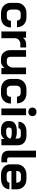

<svg xmlns="http://www.w3.org/2000/svg" viewBox="1544 -2294 758 3887"><g transform="rotate(90 1923.5 -351.0)"><path d="M38 -191V-308Q38 -367 64.5 -412Q91 -457 139 -482Q187 -507 250 -507H329Q389 -507 435 -483Q481 -459 506 -415.5Q531 -372 531 -315H396Q396 -349 377.5 -369.5Q359 -390 329 -390H252Q217 -390 195.5 -364.5Q174 -339 174 -298V-201Q174 -160 196 -134.5Q218 -109 253 -109H330Q362 -109 381.5 -132Q401 -155 401 -193H536Q536 -102 479.5 -47Q423 8 330 8H251Q188 8 139.5 -17Q91 -42 64.5 -87Q38 -132 38 -191Z M618 -499H744V-435Q763 -464 798.5 -482.5Q834 -501 873 -501H941V-383H873Q820 -383 787 -351Q754 -319 754 -269V0H618Z M995 -186V-499H1131V-184Q1131 -151 1147.5 -130.5Q1164 -110 1191 -110H1249Q1282 -110 1309 -137.5Q1336 -165 1347 -210V-499H1483V0H1357V-64Q1334 -32 1300.5 -12Q1267 8 1236 8H1170Q1091 8 1043 -45.5Q995 -99 995 -186Z M1579 -191V-308Q1579 -367 1605.5 -412Q1632 -457 1680 -482Q1728 -507 1791 -507H1870Q1930 -507 1976 -483Q2022 -459 2047 -415.5Q2072 -372 2072 -315H1937Q1937 -349 1918.5 -369.5Q1900 -390 1870 -390H1793Q1758 -390 1736.5 -364.5Q1715 -339 1715 -298V-201Q1715 -160 1737 -134.5Q1759 -109 1794 -109H1871Q1903 -109 1922.5 -132Q1942 -155 1942 -193H2077Q2077 -102 2020.5 -47Q1964 8 1871 8H1792Q1729 8 1680.5 -17Q1632 -42 1605.5 -87Q1579 -132 1579 -191Z M2159 -628Q2159 -665 2182.5 -687.5Q2206 -710 2245 -710Q2284 -710 2307.5 -687.5Q2331 -665 2331 -628Q2331 -591 2307.5 -568.5Q2284 -546 2245 -546Q2206 -546 2182.5 -568.5Q2159 -591 2159 -628ZM2177 -499H2313V0H2177Z M2431 -134V-171Q2431 -234 2481 -272.5Q2531 -311 2613 -311H2674Q2700 -311 2730 -304Q2760 -297 2785 -285V-337Q2785 -362 2768.5 -377.5Q2752 -393 2725 -393H2639Q2611 -393 2594 -380Q2577 -367 2577 -345H2445Q2445 -418 2498.5 -462.5Q2552 -507 2639 -507H2725Q2813 -507 2867 -460.5Q2921 -414 2921 -337V0H2795V-60Q2771 -29 2736 -10.5Q2701 8 2667 8H2605Q2527 8 2479 -31Q2431 -70 2431 -134ZM2677 -96Q2714 -96 2743 -115Q2772 -134 2785 -166V-183Q2769 -195 2740.5 -202Q2712 -209 2680 -209H2617Q2593 -209 2578 -197Q2563 -185 2563 -165V-139Q2563 -120 2579.5 -108Q2596 -96 2623 -96Z M3031 -154V-700H3167V-162Q3167 -138 3178 -127Q3189 -116 3213 -116H3267V0H3203Q3114 0 3072.5 -37.5Q3031 -75 3031 -154Z M3307 -179V-308Q3307 -367 3334 -412Q3361 -457 3409.5 -482Q3458 -507 3521 -507H3601Q3697 -507 3755 -453Q3813 -399 3813 -309V-203H3443V-179Q3443 -146 3464 -126Q3485 -106 3521 -106H3599Q3634 -106 3655.5 -121.5Q3677 -137 3677 -162H3811Q3811 -112 3784 -73Q3757 -34 3708.5 -13Q3660 8 3597 8H3521Q3458 8 3409.5 -15.5Q3361 -39 3334 -81.5Q3307 -124 3307 -179ZM3679 -301V-309Q3679 -348 3658 -371.5Q3637 -395 3602 -395H3521Q3485 -395 3463 -370Q3441 -345 3441 -304V-301Z"/></g></svg>

Font: Stavian Bold
Style: Bold
Weight: 700
Version: Version 1.000; ttfautohint (v1.6)